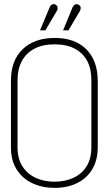

<svg xmlns="http://www.w3.org/2000/svg" viewBox="-20 -900 529 931"><path d="M255 -846Q259 -852 259.5 -857.5Q260 -863 258 -868.5Q256 -874 250 -877Q244 -881 238 -880Q232 -879 227.5 -875Q223 -871 221 -865L174 -753H200ZM367 -846Q370 -852 371 -858Q372 -864 369.5 -869Q367 -874 361 -877Q355 -881 349.5 -880Q344 -879 339.5 -875Q335 -871 332 -865L286 -753H312ZM33 -508V-186Q33 -121 61.5 -77Q90 -33 138 -11Q186 11 245 11Q307 11 354.5 -12.5Q402 -36 428 -80.5Q454 -125 454 -186V-507Q454 -605 399 -660.5Q344 -716 246 -716Q147 -716 90 -661.5Q33 -607 33 -508ZM65 -186V-511Q65 -565 86 -604Q107 -643 147 -664Q187 -685 245 -685Q303 -685 342.5 -664Q382 -643 402.5 -605Q423 -567 423 -512V-186Q423 -130 399.5 -93Q376 -56 335.5 -37.5Q295 -19 244 -19Q194 -19 153.5 -37.5Q113 -56 89 -93Q65 -130 65 -186Z"/></svg>

Font: Advent Pro ExtraLight
Style: Regular
Weight: 250
Version: Version 3.000